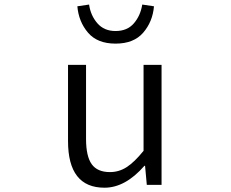

<svg xmlns="http://www.w3.org/2000/svg" viewBox="-20 -832 1040 864"><path d="M450.2 12.7Q286.1 12.7 286.1 -197.3V-540H367.2V-207Q367.2 -128.9 392.6 -93.3Q418 -57.6 474.6 -57.6Q515.6 -57.6 550.3 -80.1Q585 -102.5 626 -153.3V-540H707V0H640.6L632.8 -85.9H629.9Q543.9 12.7 450.2 12.7ZM328.1 -803.7 380.9 -811.5Q387.7 -762.7 418 -727.5Q448.2 -692.4 500 -692.4Q552.7 -692.4 582.5 -727.1Q612.3 -761.7 620.1 -811.5L672.9 -803.7Q667 -734.4 624.5 -685.1Q582 -635.7 500 -635.7Q418 -635.7 376 -685.1Q334 -734.4 328.1 -803.7Z"/></svg>

Font: GenEi Gothic M SemiLight
Style: Regular
Weight: 350
Designer: o_tamon (Modified); [Source Han Sans]
Ryoko NISHIZUKA  (kana & ideographs); Paul D. Hunt (Latin, Greek & Cyrillic); Wenl
Version: Version 1.1a;Original Version 1.004